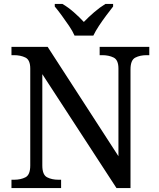

<svg xmlns="http://www.w3.org/2000/svg" viewBox="-20 -951 803 971"><path d="M38 0V-42H51Q85 -42 109 -54.5Q133 -67 133 -114V-604Q133 -648 108.5 -660Q84 -672 51 -672H38V-714H221L579 -161V-604Q579 -648 554.5 -660Q530 -672 497 -672H484V-714H735V-672H722Q688 -672 664 -659.5Q640 -647 640 -600V0H569L194 -576V-114Q194 -67 218 -54.5Q242 -42 276 -42H289V0ZM357 -771Q347 -794 329 -820.5Q311 -847 292 -873Q273 -899 257 -918V-931H296Q325 -914 353.5 -889Q382 -864 404 -840Q427 -864 456 -889Q485 -914 513 -931H552V-918Q537 -899 517.5 -873Q498 -847 480.5 -820.5Q463 -794 452 -771Z"/></svg>

Font: NotoSerif-Regular
Style: Regular
Weight: 400
Designer: Monotype Design Team
Foundry: Monotype Imaging Inc.
Version: Version 2.007; ttfautohint (v1.8) -l 8 -r 50 -G 200 -x 14 -D